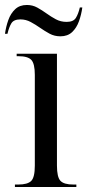

<svg xmlns="http://www.w3.org/2000/svg" viewBox="-41 -752 351 772"><path d="M19 0V-10H32Q70 -10 84.5 -24.5Q99 -39 99 -86V-451Q99 -496 85 -511Q71 -526 34 -526H26V-536H188V-86Q188 -40 202 -25Q216 -10 254 -10H266V0ZM202 -606Q178 -606 158.5 -616.5Q139 -627 120.5 -640Q102 -653 82.5 -663.5Q63 -674 41 -674Q14 -674 4.5 -658Q-5 -642 -11 -616H-21Q-17 -645 -7.5 -671.5Q2 -698 20 -715Q38 -732 67 -732Q90 -732 109 -721.5Q128 -711 146 -698Q164 -685 183.5 -674.5Q203 -664 227 -664Q254 -664 264 -680Q274 -696 280 -722H290Q286 -693 276.5 -666.5Q267 -640 249 -623Q231 -606 202 -606Z"/></svg>

Font: Noto Serif Display Condensed
Style: Regular
Weight: 400
Width: 3
Designer: Monotype Design Team
Foundry: Monotype Imaging Inc.
Version: Version 2.009